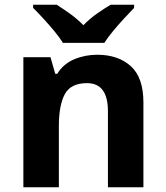

<svg xmlns="http://www.w3.org/2000/svg" viewBox="-20 -786 697 806"><path d="M388.2 -556.2Q475.6 -556.2 528.8 -508.5Q582 -460.9 582 -356V0H433.1V-318.8Q433.1 -437 345.2 -437Q276.9 -437 252 -390.6Q227.1 -344.2 227.1 -256.8V0H78.1V-545.9H191.9L211.9 -476.1H220.2Q246.1 -518.1 291.5 -537.1Q336.9 -556.2 388.2 -556.2ZM244.1 -606Q230.5 -628.4 208 -655.5Q185.5 -682.6 161.6 -708.5Q137.7 -734.4 119.1 -752.9V-766.1H218.3Q244.1 -749.5 273.9 -728.3Q303.7 -707 330.1 -680.2Q356 -707 387 -728.8Q418 -750.5 444.3 -766.1H543V-752.9Q525.4 -734.9 501.5 -709Q477.5 -683.1 454.8 -655.8Q432.1 -628.4 418 -606Z"/></svg>

Font: Open Sans
Style: Bold
Weight: 700
Designer: Monotype Design Team
Foundry: Monotype Imaging Inc.
Version: Version 3.000; ttfautohint (v1.8.4)